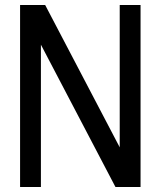

<svg xmlns="http://www.w3.org/2000/svg" viewBox="-20 -745 640 765"><path d="M143 0H60V-725H160L457 -158V-725H540V0H440L143 -567Z"/></svg>

Font: Edlo
Style: Regular
Weight: 400
Monospace: yes
Version: Version 0.01